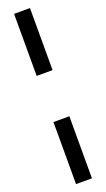

<svg xmlns="http://www.w3.org/2000/svg" viewBox="-202 -912 629 1134"><g transform="rotate(-20 112.5 -345.0)"><path d="M61 -880H161V-490H61ZM61 -200H161V190H61Z"/></g></svg>

Font: Khand Black
Style: Regular
Weight: 900
Designer: Sanchit Sawaria and Jyotish Sonowal (Devanagari), Satya Rajpurohit (Latin)
Foundry: Indian Type Foundry
Version: Version 2.000;PS 1.0;hotconv 1.0.79;makeotf.lib2.5.61930